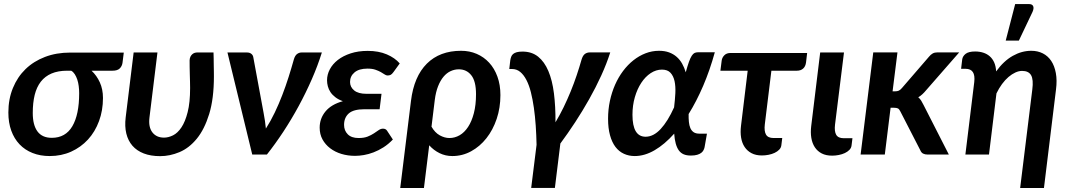

<svg xmlns="http://www.w3.org/2000/svg" viewBox="-20 -776 5372 964"><path d="M317.5 -421Q271.5 -421 238.8 -407Q206 -393 185 -366Q164 -339 154.2 -299.5Q144.5 -260 144.5 -208.5Q144.5 -148 168.2 -116Q192 -84 240 -84Q309 -84 343.2 -142.2Q377.5 -200.5 377.5 -308Q377.5 -326.5 375.2 -344Q373 -361.5 368 -376.5Q363 -391.5 355.5 -403.2Q348 -415 337.5 -421ZM601.5 -512 595 -460Q592.5 -443.5 581 -432.2Q569.5 -421 545 -421H439.5Q465.5 -397 481.2 -362.5Q497 -328 497 -284Q497 -221.5 477.2 -168Q457.5 -114.5 421.8 -75.5Q386 -36.5 337 -14.5Q288 7.5 229.5 7.5Q182 7.5 143.5 -7.8Q105 -23 78 -51.5Q51 -80 36.5 -120.2Q22 -160.5 22 -211Q22 -278.5 44.8 -334Q67.5 -389.5 108.2 -429Q149 -468.5 206 -490.2Q263 -512 332 -512Z M1052 -512.5Q1052.5 -499.5 1052.8 -483Q1053 -466.5 1053.2 -449.8Q1053.5 -433 1053.8 -418Q1054 -403 1054 -393Q1054 -280 1030.2 -203.2Q1006.5 -126.5 968 -79.5Q929.5 -32.5 881.2 -12.2Q833 8 784 8Q737 8 702 -5.5Q667 -19 645 -44.2Q623 -69.5 614.2 -105.5Q605.5 -141.5 611 -186.5L651 -512.5H770.5L730.5 -186.5Q724.5 -138 745 -111.5Q765.5 -85 803.5 -85Q825.5 -85 848.8 -96.5Q872 -108 891 -136.5Q910 -165 922.2 -213Q934.5 -261 934.5 -334Q934.5 -349 934 -366.5Q933.5 -384 933 -402.5Q932.5 -421 932.2 -439Q932 -457 932 -473.5Q932.5 -484 936.2 -491.5Q940 -499 945.5 -503.8Q951 -508.5 957.2 -510.5Q963.5 -512.5 969.5 -512.5Z M1596 -512.5Q1575.5 -446.5 1545.5 -378Q1515.5 -309.5 1479.5 -243.2Q1443.5 -177 1402.8 -115Q1362 -53 1320 0H1246.5L1122 -512.5H1220Q1233 -512.5 1241.2 -506.2Q1249.5 -500 1251.5 -490L1303.5 -209Q1307.5 -189 1310.2 -169.5Q1313 -150 1315 -130.5Q1339 -168 1359.5 -210.8Q1380 -253.5 1397.2 -298.5Q1414.5 -343.5 1429 -389.2Q1443.5 -435 1455.5 -478Q1461 -497 1471.5 -504.8Q1482 -512.5 1494 -512.5Z M1955.5 -414Q1947.5 -403 1941 -400Q1934.5 -397 1926 -397Q1918.5 -397 1910.8 -402.5Q1903 -408 1891.8 -414.2Q1880.5 -420.5 1864.8 -426Q1849 -431.5 1825 -431.5Q1782.5 -431.5 1760 -412.5Q1737.5 -393.5 1737.5 -364.5Q1737.5 -339 1758.2 -322Q1779 -305 1819.5 -305H1895.5L1886 -227.5H1809.5Q1755 -227.5 1731.2 -206.5Q1707.5 -185.5 1707.5 -149Q1707.5 -120.5 1726 -101.8Q1744.5 -83 1780.5 -83Q1807.5 -83 1825.8 -90.2Q1844 -97.5 1857.5 -106.5Q1871 -115.5 1881.5 -122.8Q1892 -130 1903 -130Q1917 -130 1923.5 -119.5L1952.5 -75.5Q1930 -52 1905.2 -36.2Q1880.5 -20.5 1855.5 -11Q1830.5 -1.5 1806.8 2.5Q1783 6.5 1762.5 6.5Q1726.5 6.5 1694.2 -3.2Q1662 -13 1637.8 -31.5Q1613.5 -50 1599.2 -76Q1585 -102 1585 -135Q1585 -181 1614.2 -216.5Q1643.5 -252 1701.5 -268Q1679 -276 1663.8 -287.8Q1648.5 -299.5 1639.2 -313.5Q1630 -327.5 1626 -342.8Q1622 -358 1622 -373Q1622 -401.5 1636 -428Q1650 -454.5 1676.2 -475Q1702.5 -495.5 1740.5 -508Q1778.5 -520.5 1826.5 -520.5Q1881 -520.5 1922 -503Q1963 -485.5 1987 -457.5Z M2146.5 -140Q2163.5 -110 2188 -96.5Q2212.5 -83 2236.5 -83Q2263.5 -83 2287.8 -97Q2312 -111 2330.2 -138.8Q2348.5 -166.5 2359.2 -207.8Q2370 -249 2370 -303Q2370 -368.5 2346.2 -398.2Q2322.5 -428 2283.5 -428Q2262.5 -428 2242.8 -419Q2223 -410 2207 -391Q2191 -372 2179.5 -343Q2168 -314 2163 -274.5ZM2043.5 -270Q2058.5 -392 2123.2 -456.5Q2188 -521 2295 -521Q2337.5 -521 2373.5 -505.5Q2409.5 -490 2436 -461.2Q2462.5 -432.5 2477.5 -391.2Q2492.5 -350 2492.5 -298.5Q2492.5 -235 2473.8 -179.2Q2455 -123.5 2422.2 -82Q2389.5 -40.5 2345.5 -16.5Q2301.5 7.5 2251 7.5Q2216.5 7.5 2187 -7Q2157.5 -21.5 2135 -46.5L2108.5 168H1989.5Z M3044 -513Q3026 -456.5 2998.8 -396.8Q2971.5 -337 2938.2 -278Q2905 -219 2868 -162.5Q2831 -106 2793.5 -55.5L2766 167.5H2647L2674 -49Q2673 -98 2669.8 -145.2Q2666.5 -192.5 2660.5 -234.8Q2654.5 -277 2645.5 -312.8Q2636.5 -348.5 2623 -374.5Q2609.5 -400.5 2591.8 -415Q2574 -429.5 2551 -429.5H2537L2542 -473Q2543.5 -482.5 2546.5 -490.8Q2549.5 -499 2556.2 -504.8Q2563 -510.5 2574.2 -513.8Q2585.5 -517 2603.5 -517Q2650 -517 2681.8 -491.5Q2713.5 -466 2733.2 -419.5Q2753 -373 2761.2 -307.5Q2769.5 -242 2769 -162Q2790.5 -198 2809.8 -237.5Q2829 -277 2845.5 -317.5Q2862 -358 2875.5 -398.2Q2889 -438.5 2899.5 -475.5Q2905.5 -496.5 2916.2 -504.8Q2927 -513 2943 -513Z M3221.5 -89.5Q3261 -89.5 3297 -128.2Q3333 -167 3364.5 -237Q3369 -274 3370.8 -308.2Q3372.5 -342.5 3366.8 -368.8Q3361 -395 3346.2 -410.8Q3331.5 -426.5 3303.5 -426.5Q3274 -426.5 3247 -408.8Q3220 -391 3199.8 -360.2Q3179.5 -329.5 3167.5 -288.2Q3155.5 -247 3155.5 -199.5Q3155.5 -89.5 3221.5 -89.5ZM3569 -513.5Q3544 -423 3510.5 -345Q3477 -267 3437.5 -203.5Q3437 -182 3438.8 -164Q3440.5 -146 3446.2 -132.8Q3452 -119.5 3462.8 -112.2Q3473.5 -105 3491 -105H3529.5L3517.5 -36.5Q3516 -29.5 3512.2 -22Q3508.5 -14.5 3500.8 -8.5Q3493 -2.5 3480.5 1.2Q3468 5 3448.5 5Q3427.5 5 3412.8 -1.2Q3398 -7.5 3388.2 -21Q3378.5 -34.5 3372.8 -55.2Q3367 -76 3365 -105Q3317 -51 3266.8 -21.8Q3216.5 7.5 3167 7.5Q3137.5 7.5 3112.8 -3.8Q3088 -15 3070.2 -38.2Q3052.5 -61.5 3042.8 -96.8Q3033 -132 3033 -180Q3033 -226 3042.2 -269.2Q3051.5 -312.5 3068.2 -350.5Q3085 -388.5 3108.5 -419.8Q3132 -451 3160.5 -473.5Q3189 -496 3221.5 -508.5Q3254 -521 3289 -521Q3317.5 -521 3339.2 -513Q3361 -505 3377.5 -490.5Q3394 -476 3405 -456.2Q3416 -436.5 3423 -413Q3432 -445.5 3439 -465.2Q3446 -485 3453 -495.8Q3460 -506.5 3467.2 -510Q3474.5 -513.5 3484 -513.5Z M4027 -463Q4024.5 -442.5 4012.5 -431.8Q4000.5 -421 3981 -421H3853L3820 -151.5Q3816 -117.5 3826 -100.2Q3836 -83 3864 -83H3907.5L3903 -46.5Q3901.5 -34 3892.2 -24.5Q3883 -15 3869.2 -8.5Q3855.5 -2 3838.8 1.2Q3822 4.5 3805.5 4.5Q3775 4.5 3753.5 -6.8Q3732 -18 3718.8 -37.8Q3705.5 -57.5 3701 -84.8Q3696.5 -112 3700.5 -144.5L3734 -421H3597L3603.5 -472Q3605.5 -487 3616.8 -498.5Q3628 -510 3648 -510H4032.5Z M4098 -512.5H4217.5L4172.5 -150Q4168.5 -116.5 4178.5 -99.2Q4188.5 -82 4216.5 -82H4260L4255.5 -45.5Q4254 -33 4244.8 -23.5Q4235.5 -14 4221.8 -7.5Q4208 -1 4191.2 2.2Q4174.5 5.5 4158 5.5Q4127.5 5.5 4106 -5.5Q4084.5 -16.5 4071.2 -36.5Q4058 -56.5 4053.5 -83.8Q4049 -111 4053 -143.5Z M4486 -513 4461.5 -317.5H4474.5Q4485 -317.5 4492.5 -320.8Q4500 -324 4508.5 -334L4644.5 -491.5Q4653 -502 4662.8 -507.5Q4672.5 -513 4686.5 -513H4796L4629.5 -322.5Q4620.5 -311.5 4611 -302.8Q4601.5 -294 4590.5 -287.5Q4599 -280.5 4605.2 -270.5Q4611.5 -260.5 4617 -249L4744 0H4637.5Q4624 0 4614.8 -4.8Q4605.5 -9.5 4600.5 -22L4500.5 -216.5Q4495 -228 4488.5 -231.5Q4482 -235 4468 -235H4451.5L4422.5 0H4301L4364.5 -513Z M4811 -477Q4813 -493.5 4828 -505.5Q4843 -517.5 4876 -517.5Q4898 -517.5 4916.8 -511.5Q4935.5 -505.5 4949.5 -493.2Q4963.5 -481 4971.8 -462.2Q4980 -443.5 4981.5 -417.5Q5019.5 -470 5064.8 -495.5Q5110 -521 5158 -521Q5190 -521 5215.8 -508Q5241.5 -495 5258 -470.2Q5274.5 -445.5 5281.2 -409.2Q5288 -373 5282 -326.5L5221.5 168H5102L5163 -326.5Q5169.5 -376.5 5157 -398.2Q5144.5 -420 5112 -420Q5095.5 -420 5078 -412Q5060.5 -404 5043.5 -389.5Q5026.5 -375 5011 -354Q4995.5 -333 4983 -307L4945.5 0H4827L4871.5 -363.5Q4875.5 -398 4864.5 -414.2Q4853.5 -430.5 4828.5 -430.5H4805.5ZM5029.5 -572 5077 -755.5H5147Q5163 -755.5 5167.5 -744.8Q5172 -734 5164 -716L5095.5 -572Z"/></svg>

Font: Lato 2
Style: Bold Italic
Weight: 700
Italic angle: -7°
Designer: Lukasz Dziedzic with Adam Twardoch and Botio Nikoltchev
Foundry: tyPoland Lukasz Dziedzic
Version: Version 2.015; 2015-08-06; http://www.latofonts.com/